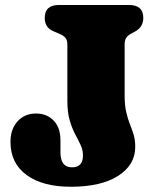

<svg xmlns="http://www.w3.org/2000/svg" viewBox="-20 -716 616 751"><path d="M509 -141Q509 -71 442.2 -28.2Q375.5 14.5 257 14.5Q147 14.5 84 -31.5Q21 -77.5 21 -161Q21 -211 48.8 -241.5Q76.5 -272 121 -272Q163 -272 189.8 -244.5Q216.5 -217 216.5 -166V-120Q216.5 -61.5 261.5 -61.5Q304.5 -61.5 304.5 -107.5Q304.5 -129.5 295.2 -149Q286 -168.5 274 -191Q262 -213.5 252.8 -244.8Q243.5 -276 243.5 -321V-540.5Q243.5 -559.5 235.8 -568.2Q228 -577 213 -583.5L188.5 -594Q155 -608 155 -646Q155 -696.5 210.5 -696.5H484.5Q540.5 -696.5 540.5 -646Q540.5 -610 508 -592.5L492.5 -584Q480 -577.5 473.8 -568.2Q467.5 -559 467.5 -541V-343.5Q467.5 -304 473.8 -277.2Q480 -250.5 488.2 -230Q496.5 -209.5 502.8 -188.8Q509 -168 509 -141Z"/></svg>

Font: Fraunces 72pt S100 Black
Style: Regular
Weight: 900
Version: Version 1.000; ttfautohint (v1.8.3)